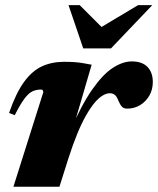

<svg xmlns="http://www.w3.org/2000/svg" viewBox="-20 -710 601 730"><path d="M144.5 -359Q144.5 -363.5 142.8 -366.5Q141 -369.5 136 -369.5Q118.5 -369.5 104 -363Q89.5 -356.5 73.8 -336Q58 -315.5 36 -272L14.5 -280.5Q40.5 -356 71.2 -398.2Q102 -440.5 139.5 -457.8Q177 -475 223.5 -475Q244.5 -475 260.5 -474Q276.5 -473 292.2 -470.5Q308 -468 328.5 -464L248 -189L245 -207.5Q289.5 -311 330.5 -369.5Q371.5 -428 409.2 -452.2Q447 -476.5 481 -476.5Q520.5 -476.5 540.8 -455.5Q561 -434.5 561 -398Q561 -369.5 547.8 -346.5Q534.5 -323.5 512.5 -310.2Q490.5 -297 463.5 -297Q450.5 -297 443.5 -304.5Q436.5 -312 430 -327.5Q424 -343.5 416.2 -349.5Q408.5 -355.5 397.5 -355.5Q384.5 -355.5 369.8 -346.5Q355 -337.5 339.2 -318.8Q323.5 -300 306.8 -270.5Q290 -241 273.2 -200Q256.5 -159 239.5 -106L206 0H31ZM559 -690.5 402 -526H296.5L240.5 -690.5H283L388.5 -585H328.5L505 -690.5Z"/></svg>

Font: Newsreader 36pt ExtraBold
Style: Italic
Weight: 800
Italic angle: -17°
Designer: Hugues Gentile
Foundry: Production Type
Version: Version 1.003